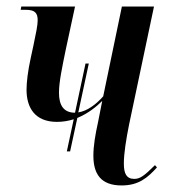

<svg xmlns="http://www.w3.org/2000/svg" viewBox="-20 -556 520 586"><path d="M184 -94H194L216 -196C250 -210 276 -232 292 -248L279 -182C271 -146 265 -111 265 -81C265 -26 287 10 351 10C403 10 430 -13 459 -45L453 -52C420 -19 407 -10 390 -10C366 -10 358 -26 358 -57C358 -88 365 -131 374 -176L450 -536H352L295 -262C273 -237 246 -217 219 -213L251 -362H241L209 -212C174 -212 160 -235 160 -273C160 -306 170 -352 181 -406L209 -536H45L43 -526H59C86 -526 95 -517 95 -494C95 -479 90 -455 82 -417L74 -380C65 -339 61 -305 61 -282C61 -228 86 -184 154 -184C172 -184 189 -187 205 -192Z"/></svg>

Font: Noto Serif Display ExtraCondensed Medium
Style: Italic
Weight: 500
Width: 2
Italic angle: -12°
Designer: Monotype Design Team
Foundry: Monotype Imaging Inc.
Version: Version 2.009